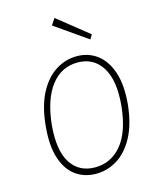

<svg xmlns="http://www.w3.org/2000/svg" viewBox="-125 -920 794 1009"><g transform="rotate(-15 272.0 -416.0)"><path d="M271.5 7.5Q209.5 7.5 162.5 -25.8Q115.5 -59 92.5 -127.8Q69.5 -196.5 79.5 -302Q89 -407 125 -476.8Q161 -546.5 215 -581.2Q269 -616 331.5 -616Q393.5 -616 440.8 -581.2Q488 -546.5 511.8 -477Q535.5 -407.5 526 -302Q515 -196 477.8 -127.2Q440.5 -58.5 386.8 -25.5Q333 7.5 271.5 7.5ZM275.5 -26.5Q362 -26.5 419.5 -95.2Q477 -164 491 -301Q504.5 -438 459.5 -510.5Q414.5 -583 327.5 -583Q238.5 -583 182.5 -510.5Q126.5 -438 112 -302Q99.5 -164.5 143.8 -95.5Q188 -26.5 275.5 -26.5ZM424 -682.5 248 -805.5 271 -840.5 438.5 -706.5Z"/></g></svg>

Font: Karla ExtraLight
Style: Italic
Weight: 250
Italic angle: -8°
Designer: Jonathan Pinhorn
Version: Version 2.004;gftools[0.9.33]